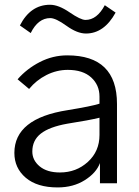

<svg xmlns="http://www.w3.org/2000/svg" viewBox="-20 -778 590 815"><path d="M117.2 -134.8Q117.2 -97.7 148.4 -71.8Q179.7 -45.9 234.4 -45.9Q303.7 -45.9 353 -90.8Q402.3 -135.7 402.3 -205.1V-278.3Q359.4 -267.6 265.6 -252.9Q189.5 -239.3 153.3 -210.9Q117.2 -182.6 117.2 -134.8ZM41 -128.9Q41 -275.4 267.6 -310.5Q369.1 -327.1 402.3 -337.9V-368.2Q402.3 -417 367.2 -449.2Q332 -481.4 267.6 -481.4Q220.7 -481.4 177.2 -459.5Q133.8 -437.5 103.5 -400.4L54.7 -441.4Q93.8 -486.3 148.9 -514.6Q204.1 -543 265.6 -543Q476.6 -543 476.6 -336.9V0H404.3V-85.9Q388.7 -43.9 339.8 -13.2Q291 17.6 224.6 17.6Q137.7 17.6 89.4 -23.4Q41 -64.5 41 -128.9ZM64.5 -669.9Q109.4 -757.8 192.4 -757.8Q228.5 -757.8 275.4 -725.6Q322.3 -693.4 342.8 -693.4Q391.6 -693.4 424.8 -755.9L470.7 -724.6Q421.9 -635.7 344.7 -635.7Q307.6 -635.7 262.2 -668.5Q216.8 -701.2 193.4 -701.2Q141.6 -701.2 110.4 -637.7Z"/></svg>

Font: Gothic A1
Style: Regular
Weight: 400
Designer: HanYang I&C Co.,Ltd.
Foundry: HanYang I&C Co.,Ltd.
Version: Version 2.50